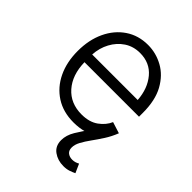

<svg xmlns="http://www.w3.org/2000/svg" viewBox="-214 -674 1008 1008"><g transform="rotate(45 290.0 -170.5)"><path d="M304.7 11.7Q228 11.7 172.1 -24.2Q116.2 -60.1 85.7 -123.5Q55.2 -187 55.2 -269.5Q55.2 -352.1 85.2 -416Q115.2 -480 169.2 -516.6Q223.1 -553.2 294.4 -553.2Q354 -553.2 407.2 -523.9Q460.4 -494.6 493.7 -434.6Q526.9 -374.5 526.9 -281.7V-252.9H122.1Q124 -159.7 173.3 -103.8Q222.7 -47.9 305.2 -47.9Q362.3 -47.9 398.9 -74.2Q435.5 -100.6 450.7 -136.7L513.7 -116.7Q495.1 -65.4 441.2 -26.9Q387.2 11.7 304.7 11.7ZM122.1 -310.1H460Q454.6 -389.6 411.1 -441.7Q367.7 -493.7 294.4 -493.7Q245.1 -493.7 207.5 -468.8Q169.9 -443.8 147.5 -402.1Q125 -360.4 122.1 -310.1ZM429.2 211.4Q387.2 211.4 356 189Q324.7 166.5 324.7 123Q324.7 86.4 347.2 48.8Q369.6 11.2 400.4 -29.3L513.7 -116.7Q499 -79.1 478.3 -46.9Q457.5 -14.6 437.5 12.9Q417.5 40.5 404.3 64.9Q391.1 89.4 391.1 111.3Q391.1 133.3 404.5 144Q418 154.8 438.5 154.8Q450.2 154.8 460.2 151.6Q470.2 148.4 478.5 143.6L500.5 192.9Q487.8 199.2 470.2 205.3Q452.6 211.4 429.2 211.4Z"/></g></svg>

Font: Inter Light
Style: Regular
Weight: 300
Designer: Rasmus Andersson
Foundry: rsms
Version: Version 4.000;git-a52131595